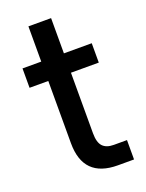

<svg xmlns="http://www.w3.org/2000/svg" viewBox="-137 -786 650 855"><g transform="rotate(-20 188.0 -359.0)"><path d="M18.6 -459V-550.8H107.4V-717.8H214.8V-550.8H346.7V-459H214.8V-171.9Q214.8 -128.9 231.9 -110.4Q249 -91.8 284.2 -91.8H346.7V0H270.5Q107.4 0 107.4 -164.1V-459Z"/></g></svg>

Font: Gothic A1 SemiBold
Style: Regular
Weight: 600
Version: Version 2.50